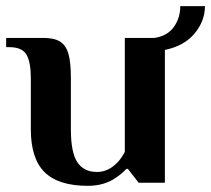

<svg xmlns="http://www.w3.org/2000/svg" viewBox="-30 -593 685 623"><path d="M505 -431V0H420L385 -45H380Q366 -30 347 -17Q309 10 255 10Q160 10 115 -34Q70 -78 70 -174V-340Q70 -391 56 -415.5Q42 -440 0 -440H-10V-470H110Q146 -470 165 -458Q184 -446 192 -418.5Q200 -391 200 -340V-173Q200 -98 221 -66.5Q242 -35 285 -35Q322 -35 352 -67Q363 -78 375 -100V-470H471Q513 -476 534 -505.5Q555 -535 555 -573H635Q635 -525 601.5 -484.5Q568 -444 505 -431Z"/></svg>

Font: Philosopher
Style: Bold
Weight: 700
Designer: Jovanny Lemonad
Foundry: Jovanny Lemonad
Version: Version 2.000